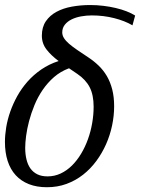

<svg xmlns="http://www.w3.org/2000/svg" viewBox="-20 -747 578 777"><path d="M526.9 -684.1 516.1 -644.5Q485.4 -662.6 442.1 -673.6Q398.9 -684.6 351.6 -684.6Q329.6 -684.6 308.1 -680.7Q286.6 -676.8 269.8 -668.5Q252.9 -660.2 242.4 -647Q231.9 -633.8 231.9 -615.7Q231.9 -604 238.8 -593Q245.6 -582 259 -570.3Q272.5 -558.6 292 -545.2Q311.5 -531.7 336.9 -515.1Q359.9 -500 379.2 -481.4Q398.4 -462.9 412.4 -439.2Q426.3 -415.5 434.1 -385.3Q441.9 -355 441.9 -316.9Q441.9 -278.3 433.6 -239Q425.3 -199.7 409.2 -163.3Q393.1 -127 369.6 -95.2Q346.2 -63.5 315.9 -39.8Q285.6 -16.1 249 -2.7Q212.4 10.7 169.9 10.7Q128.9 10.7 97.2 -1.7Q65.4 -14.2 43.7 -37.8Q22 -61.5 11 -95.5Q0 -129.4 0 -172.4Q0 -200.2 5.1 -231.7Q10.3 -263.2 21.5 -295.2Q32.7 -327.1 50 -358.4Q67.4 -389.6 91.3 -416.7Q115.2 -443.8 146.7 -465.6Q178.2 -487.3 217.3 -500Q187.5 -522 168.5 -546.4Q149.4 -570.8 149.4 -602.5Q149.4 -637.2 165.5 -660.9Q181.6 -684.6 208.7 -699.2Q235.8 -713.9 271.2 -720.2Q306.6 -726.6 344.7 -726.6Q372.1 -726.6 398.4 -723.4Q424.8 -720.2 448.5 -714.6Q472.2 -709 492.2 -701.2Q512.2 -693.4 526.9 -684.1ZM82 -148.9Q82 -123 87.2 -101.8Q92.3 -80.6 103 -65.4Q113.8 -50.3 130.9 -41.7Q147.9 -33.2 172.4 -33.2Q200.7 -33.2 225.6 -44.9Q250.5 -56.6 271.2 -77.1Q292 -97.7 308.3 -125Q324.7 -152.3 335.9 -183.6Q347.2 -214.8 353 -248.5Q358.9 -282.2 358.9 -314.9Q358.9 -362.8 343 -393.8Q327.1 -424.8 292.5 -448.2L259.3 -470.7Q225.1 -458 198.7 -435.1Q172.4 -412.1 152.6 -383.1Q132.8 -354 119.4 -321.3Q106 -288.6 97.7 -257.1Q89.4 -225.6 85.7 -197.3Q82 -168.9 82 -148.9Z"/></svg>

Font: Arian Grqi
Style: Italic
Weight: 400
Italic angle: -15°
Designer: Ruben Hakobyan (Tarumian)
Foundry: Ruben Hakobyan (Tarumian)
Version: Version 1.002